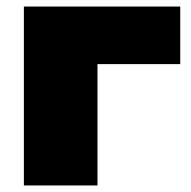

<svg xmlns="http://www.w3.org/2000/svg" viewBox="-20 -567 583 587"><path d="M53 0V-547H531V-371H278V0Z"/></svg>

Font: Montserrat Black
Style: Regular
Weight: 900
Designer: Julieta Ulanovsky
Foundry: Julieta Ulanovsky
Version: Version 9.000; ttfautohint (v1.8.4.7-5d5b)